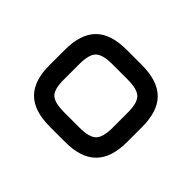

<svg xmlns="http://www.w3.org/2000/svg" viewBox="-86 -775 595 595"><g transform="rotate(-45 211.5 -477.5)"><path d="M178.5 -308.5Q110 -308.5 76.5 -342Q43 -375.5 43 -444V-511.5Q43 -581 76.5 -614.2Q110 -647.5 178.5 -647H244.5Q313.5 -647 346.8 -613.8Q380 -580.5 380 -511.5V-445Q380 -376 346.8 -342.2Q313.5 -308.5 244.5 -308.5ZM178.5 -371.5H244.5Q287 -371.5 302 -386.8Q317 -402 317 -445V-511.5Q317 -553.5 302 -568.8Q287 -584 244.5 -584H178.5Q136.5 -584.5 121.2 -569.8Q106 -555 106 -511.5V-444Q106 -402 121.2 -386.8Q136.5 -371.5 178.5 -371.5Z"/></g></svg>

Font: Jura Light Medium
Style: Regular
Weight: 500
Version: Version 5.106